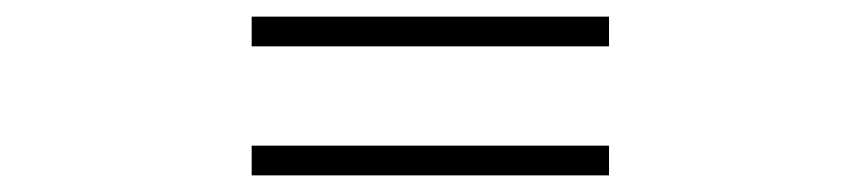

<svg xmlns="http://www.w3.org/2000/svg" viewBox="-20 -496 1040 232"><path d="M284.1 -475.9H715.9V-440H284.1ZM284.1 -320H715.9V-284.1H284.1Z"/></svg>

Font: Noto Sans SC Thin
Style: Regular
Weight: 100
Designer: Ryoko NISHIZUKA 西塚涼子 (kana, bopomofo & ideographs); Paul D. Hunt (Latin, Greek & Cyrillic); Sandoll Communications 산돌커뮤니
Foundry: Adobe
Version: Version 2.004-H2;hotconv 1.0.118;makeotfexe 2.5.65603